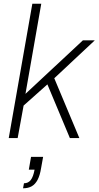

<svg xmlns="http://www.w3.org/2000/svg" viewBox="-20 -743 530 1033"><path d="M27 0 154 -723H202L117 -238L426 -526H490L272 -322L407 0H356L235 -289L107 -175L75 0ZM104 270 109 243Q132 243 145.5 225.5Q159 208 166 170H135L147 101H212L201 162Q195 200 182.5 224Q170 248 151 259Q132 270 104 270Z"/></svg>

Font: Archivo SemiBold Thin
Style: Italic
Weight: 250
Italic angle: -10°
Version: Version 2.001